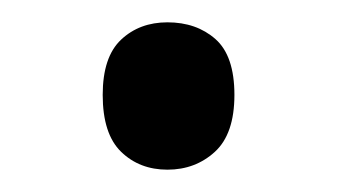

<svg xmlns="http://www.w3.org/2000/svg" viewBox="-20 -138 302 172"><path d="M72 -53Q72 -87 88.5 -102.5Q105 -118 130 -118Q156 -118 173 -103Q190 -88 190 -53Q190 -18 172.5 -2Q155 14 130 14Q105 14 88.5 -2Q72 -18 72 -53Z"/></svg>

Font: Noto Sans Gurmukhi UI SemiCondensed
Style: Regular
Weight: 400
Width: 4
Designer: Jelle Bosma - Monotype Design Team
Foundry: Monotype Imaging Inc.
Version: Version 2.004; ttfautohint (v1.8.4.7-5d5b)